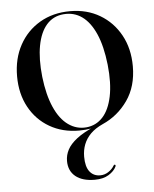

<svg xmlns="http://www.w3.org/2000/svg" viewBox="-49 -488 588 732"><g transform="rotate(-5 245.0 -122.0)"><path d="M246.5 -446.5Q310.5 -446.5 360 -417.2Q409.5 -388 438 -336.2Q466.5 -284.5 466.5 -216.5Q466.5 -139.5 429 -86Q391.5 -32.5 332.5 -6.5Q304 6.5 286.2 24.2Q268.5 42 260 63.8Q251.5 85.5 251.5 111Q251.5 149 266.2 168Q281 187 306.5 187Q323.5 187 338 177.5Q352.5 168 360 155Q361.5 152.5 363 151.8Q364.5 151 366 151.5Q367.5 152.5 368 154.2Q368.5 156 367 159Q359 176 338 189Q317 202 284.5 202Q237.5 202 211.2 180.8Q185 159.5 185 121.5Q185 99 195.8 78.5Q206.5 58 232.2 38Q258 18 303.5 -1.5L302 3.5Q280 7.5 266.2 8.8Q252.5 10 241.5 10Q178 10 128.8 -18.5Q79.5 -47 51.5 -98.2Q23.5 -149.5 23.5 -216.5Q23.5 -284 51.8 -335.8Q80 -387.5 130.2 -417Q180.5 -446.5 246.5 -446.5ZM270.5 0Q307.5 -3.5 332.8 -31Q358 -58.5 368.5 -109Q379 -159.5 371.5 -230.5Q363.5 -302.5 342.8 -349.5Q322 -396.5 291 -418.5Q260 -440.5 220 -437Q180.5 -433.5 155.5 -405Q130.5 -376.5 121 -326Q111.5 -275.5 119 -206Q127 -136.5 148 -89Q169 -41.5 200.8 -19Q232.5 3.5 270.5 0Z"/></g></svg>

Font: Fraunces 96pt
Style: Regular
Weight: 400
Version: Version 1.000;[b76b70a41]